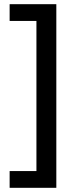

<svg xmlns="http://www.w3.org/2000/svg" viewBox="-20 -737 362 917"><path d="M26 80H154V-637H26V-717H249V160H26Z"/></svg>

Font: Noto Sans Ethiopic SemiCondensed Medium
Style: Regular
Weight: 500
Width: 4
Designer: Monotype Design Team
Foundry: Monotype Imaging Inc.
Version: Version 2.102; ttfautohint (v1.8.4.7-5d5b)